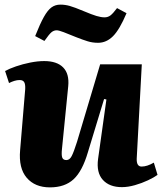

<svg xmlns="http://www.w3.org/2000/svg" viewBox="-20 -795 701 830"><path d="M2 -488Q20 -498 49 -508Q78 -518 110.5 -524.5Q143 -531 171 -531Q226 -531 253 -503.5Q280 -476 275 -423L248 -152Q245 -125 249 -114Q253 -103 267 -103Q281 -103 290 -120.5Q299 -138 313 -182L413 -517H593L571 -109Q570 -75 592 -75Q616 -75 645 -92L661 -39Q646 -28 619.5 -15.5Q593 -3 563 5.5Q533 14 507 14Q453 14 424.5 -17.5Q396 -49 404 -108L440 -365L430 -367L360 -137Q336 -55 298 -20Q260 15 196 15Q131 15 95.5 -26.5Q60 -68 67 -146L89 -410Q90 -431 84.5 -440Q79 -449 65 -449Q54 -449 42.5 -445.5Q31 -442 19 -436ZM404 -610Q380 -610 359 -616.5Q338 -623 310 -634Q276 -648 255 -656Q234 -664 225 -664Q213 -664 203 -656Q193 -648 172 -618L132 -639Q153 -692 169.5 -721.5Q186 -751 202.5 -763Q219 -775 241 -775Q261 -775 281 -769.5Q301 -764 344 -746Q377 -732 397 -726Q417 -720 432 -720Q446 -720 457 -728Q468 -736 486 -760L527 -738Q497 -667 468.5 -638.5Q440 -610 404 -610Z"/></svg>

Font: Literata 36pt ExtraBold
Style: Italic
Weight: 800
Italic angle: -2°
Designer: Latin by Veronika Burian and Jose Scaglione. Greek by Irene Vlachou. Cyrillic by Vera Evstafieva
Foundry: TypeTogether
Version: Version 3.002